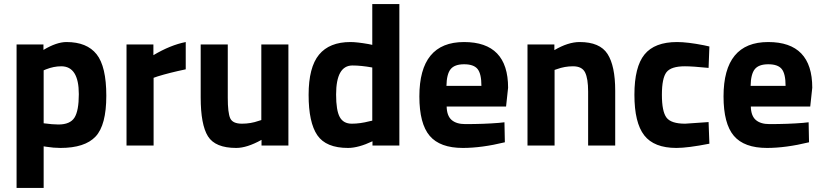

<svg xmlns="http://www.w3.org/2000/svg" viewBox="-20 -720 4073 950"><path d="M62 210V-500H195V-473Q260 -512 309 -512Q410 -512 458 -451.5Q506 -391 506 -246Q506 -101 453 -44.5Q400 12 279 12Q246 12 208 6L196 4V210ZM283 -392Q246 -392 208 -377L196 -372V-110Q241 -104 269 -104Q327 -104 348.5 -138Q370 -172 370 -254Q370 -392 283 -392Z M606 0V-500H739V-447Q823 -497 899 -512V-377Q818 -360 760 -342L740 -335V0Z M1273 -500H1407V0H1274V-28Q1202 12 1149 12Q1045 12 1009 -45.5Q973 -103 973 -238V-500H1107V-236Q1107 -162 1119 -135Q1131 -108 1177 -108Q1221 -108 1260 -122L1273 -126Z M1956 -700V0H1823V-21Q1753 12 1702 12Q1593 12 1550 -51Q1507 -114 1507 -250.5Q1507 -387 1558.5 -449.5Q1610 -512 1714 -512Q1746 -512 1803 -502L1822 -498V-700ZM1808 -120 1822 -123V-386Q1767 -396 1724 -396Q1643 -396 1643 -252Q1643 -174 1661 -141Q1679 -108 1720.5 -108Q1762 -108 1808 -120Z M2282 -106Q2375 -106 2448 -112L2476 -115L2478 -16Q2363 12 2270 12Q2157 12 2106 -48Q2055 -108 2055 -243Q2055 -512 2276 -512Q2494 -512 2494 -286L2484 -193H2190Q2191 -147 2214.5 -126.5Q2238 -106 2282 -106ZM2362 -295Q2362 -355 2343 -378.5Q2324 -402 2276.5 -402Q2229 -402 2209.5 -377.5Q2190 -353 2189 -295Z M2724 0H2590V-500H2723V-472Q2791 -512 2848 -512Q2948 -512 2986 -453Q3024 -394 3024 -271V0H2890V-267Q2890 -331 2875 -361.5Q2860 -392 2815 -392Q2774 -392 2736 -378L2724 -374Z M3330 -512Q3382 -512 3463 -496L3490 -490L3486 -384Q3407 -392 3369 -392Q3300 -392 3277.5 -362.5Q3255 -333 3255 -251Q3255 -169 3277.5 -138.5Q3300 -108 3370 -108L3486 -116L3490 -9Q3383 12 3327 12Q3216 12 3167.5 -50.5Q3119 -113 3119 -251Q3119 -389 3169 -450.5Q3219 -512 3330 -512Z M3787 -106Q3880 -106 3953 -112L3981 -115L3983 -16Q3868 12 3775 12Q3662 12 3611 -48Q3560 -108 3560 -243Q3560 -512 3781 -512Q3999 -512 3999 -286L3989 -193H3695Q3696 -147 3719.5 -126.5Q3743 -106 3787 -106ZM3867 -295Q3867 -355 3848 -378.5Q3829 -402 3781.5 -402Q3734 -402 3714.5 -377.5Q3695 -353 3694 -295Z"/></svg>

Font: Titillium Web
Style: Bold
Weight: 700
Version: Version 1.001;PS 57.000;hotconv 1.0.70;makeotf.lib2.5.55311